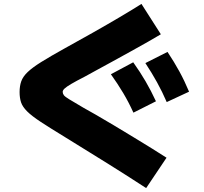

<svg xmlns="http://www.w3.org/2000/svg" viewBox="-20 -840 1040 980"><path d="M726 120Q675 87 630.5 58.5Q586 30 539.5 1Q493 -28 438 -62Q383 -96 312 -140Q235 -187 188.5 -217.5Q142 -248 118.5 -271.5Q95 -295 87.5 -317.5Q80 -340 80 -370Q80 -401 88.5 -425Q97 -449 121 -472Q145 -495 190.5 -523.5Q236 -552 310 -593Q379 -631 452.5 -672.5Q526 -714 592 -753Q658 -792 702 -820L801 -665Q775 -649 734 -626Q693 -603 645.5 -576.5Q598 -550 552 -525Q506 -500 469.5 -480Q433 -460 413 -449Q368 -426 343.5 -411.5Q319 -397 309.5 -388Q300 -379 300 -371Q300 -362 306 -354Q312 -346 334.5 -332.5Q357 -319 406 -290Q428 -278 469 -254.5Q510 -231 560 -201Q610 -171 661 -140Q712 -109 756.5 -81.5Q801 -54 830 -35ZM661 -265Q637 -318 609 -365Q581 -412 546 -461L660 -522Q695 -473 723 -425Q751 -377 776 -323ZM831 -319Q808 -372 781.5 -420Q755 -468 722 -518L835 -575Q869 -524 895.5 -475.5Q922 -427 945 -372Z"/></svg>

Font: M PLUS 1 Black
Style: Regular
Weight: 900
Designer: Coji Morishita
Foundry: UNDERFOREST DESIGN
Version: Version 1.001